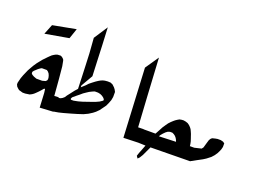

<svg xmlns="http://www.w3.org/2000/svg" viewBox="-117 -1008 1922 1409"><g transform="rotate(20 844.5 -304.0)"><path d="M230.5 -210.9 229.5 -223.6 225.6 -238.3 219.7 -252 210 -263.7 199.2 -271.5H160.2L149.4 -265.6L134.8 -254.9L122.1 -243.2L111.3 -233.4L103.5 -222.7V-210.9L111.3 -202.1L127 -193.4L137.7 -189.5L148.4 -185.5H193.4L218.8 -192.4L227.5 -201.2ZM349.6 -113.3V0L244.1 5.9L238.3 -106.4L234.4 -135.7L227.5 -136.7L210.9 -117.2L197.3 -102.5L181.6 -86.9L169.9 -76.2L157.2 -67.4L141.6 -59.6L108.4 -54.7H87.9L71.3 -59.6L57.6 -63.5L45.9 -73.2L36.1 -83L29.3 -97.7V-110.4L33.2 -126L39.1 -149.4L48.8 -175.8L58.6 -198.2L68.4 -220.7L82 -245.1L95.7 -268.6L112.3 -293L127.9 -312.5L144.5 -333L157.2 -345.7L168.9 -358.4L183.6 -373L196.3 -384.8L210 -393.6L222.7 -400.4L235.4 -404.3L257.8 -405.3L265.6 -402.3L275.4 -395.5L284.2 -386.7L288.1 -377L295.9 -335.9L304.7 -243.2L315.4 -111.3ZM302.7 -627.9 275.4 -547.9 90.8 -515.6 122.1 -593.8Z M665.5 -212.9 654.8 -224.6 642.1 -233.4 627.4 -240.2 608.9 -244.1H583.5L566.9 -237.3L545.4 -226.6L528.8 -215.8L507.3 -201.2L486.8 -183.6L467.3 -168L441.9 -146.5L436 -134.8L439 -127H459.5L493.7 -133.8L524.9 -142.6L553.2 -152.3L584.5 -163.1L616.7 -174.8L642.1 -186.5L665.5 -202.1ZM334.5 -105.5 364.7 -111.3 377.4 -118.2 390.1 -128.9 401.9 -146.5 416.5 -165 429.2 -181.6 442.9 -199.2 461.4 -219.7 457.5 -328.1 454.6 -402.3 450.7 -493.2 445.8 -559.6 441.9 -611.3 512.2 -718.8 519 -579.1 522.9 -481.4 528.8 -342.8 476.1 -252V-237.3L505.4 -263.7L522.9 -282.2L542.5 -297.9L563 -313.5L580.6 -325.2L594.2 -333L609.9 -339.8L626.5 -343.8L647.9 -345.7L670.4 -344.7L688 -336.9L705.6 -320.3L715.3 -307.6L724.1 -291V-252L719.2 -225.6L709.5 -200.2L697.8 -174.8L677.2 -146.5L663.6 -127.9L643.1 -107.4L624.5 -92.8L595.2 -74.2L562 -58.6L520 -44.9L483.9 -34.2L456.5 -26.4L417.5 -15.6L385.3 -7.8L356.9 -2.9L334.5 -1Z M940.9 -638.7 957.5 -347.7 972.2 -105.5 1015.1 -106.4V0L897 3.9L878.4 -360.4L869.6 -534.2Z M1270 -100.6 1265.1 -113.3 1257.3 -127 1247.6 -138.7 1235.8 -147.5 1222.2 -154.3H1203.6L1188 -149.4L1174.3 -139.6L1158.7 -124L1144 -106.4L1138.2 -95.7ZM1418.5 -105.5V-2L1107.9 2L1074.7 73.2L1059.1 98.6L1046.4 111.3L1034.7 93.8L1042.5 70.3L1056.2 35.2L1068.8 2L1007.3 0V-105.5H1107.9L1126.5 -139.6L1141.1 -167L1156.7 -190.4L1169.4 -208L1184.1 -223.6L1197.8 -236.3L1209.5 -246.1L1224.1 -255.9L1237.8 -263.7L1253.4 -266.6L1268.1 -267.6L1285.6 -264.6L1303.2 -258.8L1316.9 -249L1329.6 -236.3L1338.4 -224.6L1346.2 -208L1353 -192.4L1358.9 -174.8L1364.7 -158.2L1370.6 -139.6L1374.5 -121.1L1376.5 -105.5Z M1410.2 -1V-105.5L1463.9 -118.2L1473.6 -130.9L1485.4 -171.9L1492.2 -194.3L1500 -207L1509.8 -215.8L1533.2 -221.7L1549.8 -224.6H1574.2L1593.8 -219.7L1606.4 -210.9V-182.6L1601.6 -163.1L1594.7 -146.5L1585 -127L1570.3 -105.5L1551.8 -85L1539.1 -75.2L1521.5 -61.5L1500 -47.9L1460 -26.4L1426.8 -7.8Z"/></g></svg>

Font: LaylaRuqaa
Style: Regular
Weight: 400
Version: Version 2.0